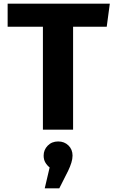

<svg xmlns="http://www.w3.org/2000/svg" viewBox="-20 -713 640 1056"><path d="M382 -566V0H216V-566H22V-693H584L567 -566ZM226 323 253 208Q239 197 229.5 181Q220 165 220 143Q220 111 242.5 88Q265 65 300 65Q334 65 356.5 87Q379 109 379 143Q379 161 372.5 182Q366 203 355 226L306 323Z"/></svg>

Font: Qzxlaeiskcpccdgjqmyffctclhy
Style: Regular
Weight: 700
Monospace: yes
Designer: Carrois Corporate & Edenspiekermann
Foundry: Carrois Corporate GbR & Edenspiekermann AG
Version: Version 2.001